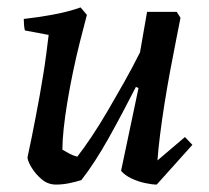

<svg xmlns="http://www.w3.org/2000/svg" viewBox="-20 -485 563 517"><path d="M131 12Q109 12 92.5 -2Q76 -16 65.5 -33Q55 -50 54 -61Q60 -88 65.5 -116Q71 -144 76.5 -172Q82 -200 87 -228.5Q92 -257 96.5 -284.5Q101 -312 104.5 -339Q108 -366 111 -391L47 -403Q44 -416 44 -434Q81 -438 122 -445.5Q163 -453 197 -465L214 -445Q205 -411 195 -371.5Q185 -332 176.5 -291Q168 -250 161.5 -211Q155 -172 151.5 -139Q148 -106 148 -82Q156 -77 166.5 -71.5Q177 -66 188 -63Q206 -86 227 -117.5Q248 -149 270 -186.5Q292 -224 314.5 -264Q337 -304 357 -344L376 -453H456L466 -437Q461 -411 453.5 -373.5Q446 -336 438 -293Q430 -250 423 -206Q416 -162 411 -122Q406 -82 404 -53L478 -116L498 -95L402 12Q390 12 371 8Q352 4 334 -4.5Q316 -13 306 -25L353 -248L346 -251Q328 -216 309.5 -181Q291 -146 272.5 -113Q254 -80 235.5 -51.5Q217 -23 199 0Q183 5 165.5 8.5Q148 12 131 12Z"/></svg>

Font: Labrada Medium
Style: Italic
Weight: 500
Italic angle: -7°
Designer: Mercedes Jáuregui
Foundry: Omnibus-Type Team
Version: Version 1.000